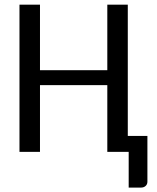

<svg xmlns="http://www.w3.org/2000/svg" viewBox="-20 -662 683 837"><path d="M447.8 0V-291H154.3V0H64.9V-641.6H154.3V-356H447.8V-641.6H537.1V-69.3H622.6V129.9Q622.6 141.6 614.7 148.7Q606.9 155.8 594.2 155.8H541V0Z"/></svg>

Font: Carlito
Style: Regular
Weight: 400
Designer: Lukasz Dziedzic
Foundry: tyPoland Lukasz Dziedzic
Version: Version 1.104